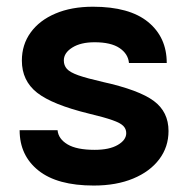

<svg xmlns="http://www.w3.org/2000/svg" viewBox="-20 -558 576 583"><path d="M262.2 -537.6Q373 -537.6 429.7 -491.2Q486.3 -444.8 486.3 -366.7H371.6Q369.1 -394.5 343 -412.1Q316.9 -429.7 267.1 -429.7Q225.1 -429.7 199.5 -413.6Q173.8 -397.5 173.8 -374.5Q173.8 -359.4 183.1 -348.9Q192.4 -338.4 218 -329.3Q243.7 -320.3 292.5 -309.1Q402.3 -284.7 447 -251.5Q491.7 -218.3 491.7 -160.2Q491.7 -111.8 463.6 -74.5Q435.5 -37.1 384.5 -15.9Q333.5 5.4 264.6 5.4Q153.8 5.4 96.7 -40.3Q39.6 -85.9 39.6 -162.6H154.8Q157.2 -136.2 185.1 -119.6Q212.9 -103 267.6 -103Q312 -103 337.6 -117.9Q363.3 -132.8 363.3 -153.8Q363.3 -166.5 354.5 -175.5Q345.7 -184.6 321.5 -193.1Q297.4 -201.7 250.5 -212.9Q138.7 -240.2 92.5 -276.6Q46.4 -313 46.4 -374Q46.4 -422.4 73 -459.2Q99.6 -496.1 148.2 -516.8Q196.8 -537.6 262.2 -537.6Z"/></svg>

Font: Estedad-FD Bold
Style: Regular
Weight: 700
Designer: Amin Abedi
Version: Version 7.3